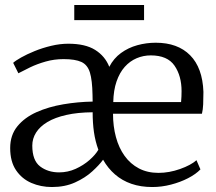

<svg xmlns="http://www.w3.org/2000/svg" viewBox="-20 -742 870 773"><path d="M189 11Q144.5 11 106.2 -5.5Q68 -22 44.5 -56.8Q21 -91.5 21 -146Q21 -198 50 -233.5Q79 -269 127.2 -290.5Q175.5 -312 234.5 -322Q293.5 -332 353 -333L352.5 -360Q351.5 -419 342 -450Q332.5 -481 307.8 -492.5Q283 -504 236 -504Q198 -504 163.8 -494.2Q129.5 -484.5 101.5 -471Q73.5 -457.5 54 -447L33 -489Q42 -497.5 65 -510.5Q88 -523.5 119.2 -536.2Q150.5 -549 186 -557.5Q221.5 -566 255 -566Q323.5 -566 363.2 -541Q403 -516 420 -473Q437.5 -507 467 -528.5Q496.5 -550 532.8 -560Q569 -570 607 -570Q695.5 -570 745.5 -519.5Q795.5 -469 799 -372Q799 -343.5 798 -322Q797 -300.5 793 -284H435Q435 -233.5 446.8 -190Q458.5 -146.5 481.8 -114.2Q505 -82 539.2 -64Q573.5 -46 618 -46Q661 -46 704.8 -61.5Q748.5 -77 771 -97L787 -60Q768 -40.5 737 -24.5Q706 -8.5 668.5 1.2Q631 11 593 11Q546.5 11 509 -2Q471.5 -15 443 -39.8Q414.5 -64.5 395 -99Q379.5 -77.5 351.2 -51.8Q323 -26 282.2 -7.5Q241.5 11 189 11ZM436 -331H709Q710 -341.5 710.5 -353Q711 -364.5 711 -375Q711 -436.5 682.5 -477.8Q654 -519 587 -519Q557 -519 530 -507.5Q503 -496 482.2 -472.8Q461.5 -449.5 449.2 -414Q437 -378.5 436 -331ZM218 -48Q253 -48 284.5 -62.2Q316 -76.5 340 -97.5Q364 -118.5 376 -139Q363.5 -173.5 358.2 -210.5Q353 -247.5 353 -290Q292.5 -289.5 247 -279.2Q201.5 -269 171 -250.8Q140.5 -232.5 125.2 -208.2Q110 -184 110 -156Q110 -96 141.5 -72Q173 -48 218 -48ZM560 -722V-661H279V-722Z"/></svg>

Font: Merriweather Light
Style: Regular
Weight: 300
Designer: Eben Sorkin
Foundry: Eben Sorkin
Version: Version 2.100